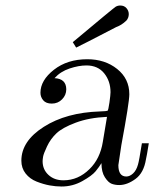

<svg xmlns="http://www.w3.org/2000/svg" viewBox="-20 -662 557 693"><path d="M57.1 -82Q57.1 -152.8 138.2 -204.3Q219.2 -255.9 340.8 -259.8Q365.7 -260.7 368.2 -262.2Q371.1 -264.2 375 -292Q378.9 -319.8 378.9 -329.1Q378.9 -369.1 356 -397.5Q333 -425.8 292 -425.8Q264.2 -425.8 231.2 -414.8Q198.2 -403.8 176.8 -379.9Q218.8 -377.9 219.2 -339.8Q219.2 -318.8 204.1 -303.5Q189 -288.1 167 -288.1Q146 -288.1 136 -300Q126 -312 126 -327.1Q126 -372.1 174.6 -410.2Q223.1 -448.2 294.9 -448.2Q358.9 -448.2 402.8 -413.1Q446.8 -377.9 446.8 -321.8Q446.8 -293 418 -138.2L407.2 -65.9Q407.2 -24.9 436 -24.9Q448.2 -24.9 460.2 -35.9Q472.2 -46.9 478 -67.9Q481.9 -80.1 492.2 -145H517.1Q509.3 -96.2 506.8 -86.9Q499 -38.1 469 -16.1Q439 5.9 410.2 5.9Q396 5.9 383.5 1.5Q371.1 -2.9 358.6 -22Q346.2 -41 346.2 -73.2Q338.4 -60.1 325.2 -43.9Q312 -27.8 277.1 -8.3Q242.2 11.2 202.1 11.2Q181.2 11.2 158.7 7.1Q136.2 2.9 112.1 -6.6Q87.9 -16.1 72.5 -35.6Q57.1 -55.2 57.1 -82ZM133.8 -80.1Q133.8 -50.3 154.8 -30.8Q175.8 -11.2 209 -11.2Q262.2 -11.2 303.2 -51.8Q341.3 -88.9 351.1 -149.9L366.2 -240.2Q301.3 -237.3 253.2 -219.2Q205.1 -201.2 183.6 -180.7Q162.1 -160.2 149.7 -133.5Q137.2 -106.9 135.5 -96.4Q133.8 -85.9 133.8 -80.1ZM242.7 -509.8Q389.6 -632.8 397.2 -637.5Q404.8 -642.1 414.1 -642.1Q428.2 -642.1 436.5 -632.6Q444.8 -623 444.8 -610.8Q444.8 -604 442.4 -597.9Q439.9 -591.8 436.3 -587.9Q432.6 -584 426.8 -579.6Q420.9 -575.2 417.5 -573Q414.1 -570.8 407 -567.4Q399.9 -564 398.9 -564Q275.9 -500 254.9 -490.2Z"/></svg>

Font: CMU Serif Extra
Style: RomanSlanted
Weight: 500
Italic angle: -9.46001°
Version: Version 0.7.0